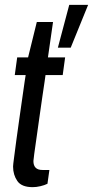

<svg xmlns="http://www.w3.org/2000/svg" viewBox="-20 -763 384 793"><path d="M115 10Q69 10 51.5 -15.5Q34 -41 34 -75Q34 -82 38 -111.5Q42 -141 47.5 -184Q53 -227 60 -273.5Q67 -320 72.5 -361Q78 -402 82 -427.5Q86 -453 86 -453H41L51 -526H96L132 -672H199L178 -526H249L239 -453H168Q168 -453 164.5 -428Q161 -403 155 -364Q149 -325 143 -280Q137 -235 131 -195Q125 -155 121.5 -128Q118 -101 118 -98Q118 -61 155 -61H184L176 -4Q164 2 147 6Q130 10 115 10ZM219 -566 266 -743H344L272 -566Z"/></svg>

Font: Archivo Narrow
Style: Italic
Weight: 400
Italic angle: -8°
Designer: Hector Gatti
Foundry: Omnibus-Type
Version: Version 3.002